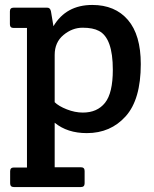

<svg xmlns="http://www.w3.org/2000/svg" viewBox="-20 -526 624 776"><path d="M89 151V-413H35Q20 -413 20 -428V-480Q20 -495 35 -495H171Q183 -495 186 -480L196 -420Q247 -506 353 -506Q445 -506 497 -445.5Q549 -385 549 -267Q549 -124 488 -56Q427 12 331 12Q252 12 201 -30V150H307Q322 150 322 165V215Q322 230 307 230H36Q21 230 21 215V166Q21 151 36 151ZM201 -304V-113Q217 -97 250 -84Q283 -71 315 -71Q373 -71 404.5 -110.5Q436 -150 436 -244Q436 -372 380 -401Q356 -414 314 -414Q272 -414 236.5 -384.5Q201 -355 201 -304Z"/></svg>

Font: Crete Round
Style: Regular
Weight: 400
Designer: Veronika Burian
Foundry: TypeTogether
Version: Version 1.001